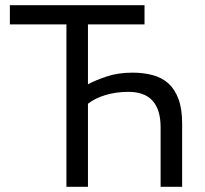

<svg xmlns="http://www.w3.org/2000/svg" viewBox="-20 -720 790 740"><path d="M319 0H236V-626H18V-700H537V-626H319V-395Q346 -410 390.5 -425Q435 -440 491 -440Q533 -440 568.5 -430.5Q604 -421 629 -398.5Q654 -376 668 -338Q682 -300 682 -244V0H599V-229Q599 -366 475 -366Q427 -366 386 -353.5Q345 -341 319 -320Z"/></svg>

Font: PT Sans
Style: Regular
Weight: 400
Version: Version 2.003W OFL; ttfautohint (v1.6)